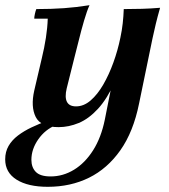

<svg xmlns="http://www.w3.org/2000/svg" viewBox="-71 -495 653 740"><path d="M393 -350H424Q403 -248 372.5 -181Q342 -114 306.5 -75.5Q271 -37 232.5 -21Q194 -5 155 -5Q86 -5 66.5 -44.5Q47 -84 61 -146L90 -270Q100 -311 106 -350Q112 -389 113 -423H61Q61 -430 63.5 -441.5Q66 -453 69 -460Q127 -460 176 -463.5Q225 -467 274 -475Q264 -453 253 -415.5Q242 -378 232.5 -339Q223 -300 215 -270L186 -154Q178 -120 187 -102.5Q196 -85 222 -85Q252 -85 278.5 -108Q305 -131 327 -169Q349 -207 366 -254Q383 -301 393 -350ZM406 -460Q442 -460 476 -461Q510 -462 546 -465Q536 -430 529.5 -403Q523 -376 517 -348L465 -96Q443 13 393 84Q343 155 272 190Q201 225 113 225Q37 225 -7 197.5Q-51 170 -51 119Q-51 90 -38 67.5Q-25 45 -2 27.5Q21 10 50.5 -4Q80 -18 113 -30L145 -13Q103 4 76.5 42Q50 80 50 121Q50 150 67 167.5Q84 185 124 185Q172 185 214.5 159Q257 133 288 84Q319 35 333 -34L360 -170L361 -197L393 -350Q399 -378 402 -405Q405 -432 406 -460Z"/></svg>

Font: Poltawski Nowy
Style: Bold Italic
Weight: 700
Italic angle: -12°
Designer: Adam Pótawski, Mateusz Machalski, Borys Kosmynka, Ania Wieluska
Foundry: Capitalics.wtf
Version: Version 1.001;gftools[0.9.25]